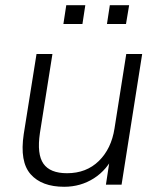

<svg xmlns="http://www.w3.org/2000/svg" viewBox="-20 -708 609 736"><path d="M226 8Q140 8 97.5 -40Q55 -88 71 -194L120 -501H181L133 -198Q121 -117 146.5 -80.5Q172 -44 237 -44Q311 -44 359 -91Q407 -138 419 -216L464 -501H525L446 0H386L404 -118H419Q391 -57 340 -24.5Q289 8 226 8ZM390 -616 401 -688H475L463 -616ZM223 -616 234 -688H307L296 -616Z"/></svg>

Font: Mulish ExtraLight Light
Style: Italic
Weight: 300
Italic angle: -9°
Version: Version 3.603